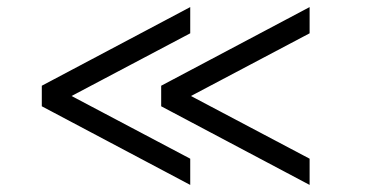

<svg xmlns="http://www.w3.org/2000/svg" viewBox="-20 -524 1040 542"><path d="M517 -2 98 -224V-282L517 -504V-430L182 -253L517 -76ZM854 -2 435 -224V-282L854 -504V-430L519 -253L854 -76Z"/></svg>

Font: 42dot Sans Medium
Style: Regular
Weight: 500
Designer: 42dot
Version: Version 1.000